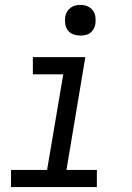

<svg xmlns="http://www.w3.org/2000/svg" viewBox="-20 -763 540 783"><path d="M25 0V-70H172L238 -460H114V-530H328L251 -70H375V0ZM308 -618Q293 -618 279 -623Q265 -628 256.5 -639.5Q248 -651 246 -665.5Q244 -680 246 -695Q248 -706 253.5 -715.5Q259 -725 268 -731.5Q277 -738 287 -740.5Q297 -743 308 -743Q323 -743 336.5 -737.5Q350 -732 358.5 -720.5Q367 -709 369 -694.5Q371 -680 369 -665Q367 -654 361.5 -644.5Q356 -635 347.5 -628.5Q339 -622 328.5 -620Q318 -618 308 -618Z"/></svg>

Font: iosevka_custom_sans_ss08
Style: Italic
Weight: 400
Italic angle: -10°
Designer: Belleve Invis
Foundry: Belleve Invis
Version: Version 10.3.0; ttfautohint (v1.8.3)